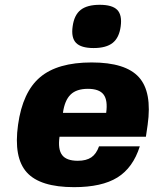

<svg xmlns="http://www.w3.org/2000/svg" viewBox="-20 -770 640 800"><path d="M228 -200.2Q220.7 -147.9 238.8 -124Q256.8 -100.1 304.2 -100.1Q339.4 -100.1 360.4 -114.3Q381.3 -128.4 392.6 -160.2H562.5Q534.2 -70.8 469.2 -30.5Q404.3 9.8 288.6 9.8Q147 9.8 91.6 -51.8Q36.1 -113.3 55.2 -250Q74.2 -386.7 147 -448.2Q219.7 -509.8 361.8 -509.8Q503.4 -509.8 558.8 -448.2Q614.3 -386.7 595.2 -250L587.9 -200.2ZM242.2 -299.8H422.4Q429.7 -352.1 411.6 -376Q393.6 -399.9 346.2 -399.9Q298.8 -399.9 274.2 -376Q249.5 -352.1 242.2 -299.8ZM282.7 -660.2Q289.1 -707.5 316.2 -728.8Q343.3 -750 395.5 -750Q447.8 -750 468.5 -728.8Q489.3 -707.5 482.9 -660.2Q476.6 -612.8 449.5 -591.3Q422.4 -569.8 370.1 -569.8Q317.9 -569.8 296.9 -591.3Q275.9 -612.8 282.7 -660.2Z"/></svg>

Font: Fivo Sans Heavy
Style: Regular
Weight: 900
Designer: Alexander Slobzheninov
Foundry: Alexander Slobzheninov
Version: 1.0